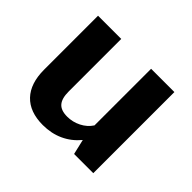

<svg xmlns="http://www.w3.org/2000/svg" viewBox="-124 -696 877 877"><g transform="rotate(45 314.0 -258.0)"><path d="M211.9 -184.1Q211.9 -139.2 230 -118.7Q248 -98.1 288.1 -98.1Q323.2 -98.1 354.7 -114Q386.2 -129.9 404.8 -158.2V-523.9H555.2V0H431.2L414.1 -73.2Q380.9 -33.2 335.9 -12.7Q291 7.8 236.8 7.8Q151.9 7.8 106.9 -39.6Q62 -86.9 62 -175.8V-523.9H211.9Z"/></g></svg>

Font: Sarala
Style: Bold
Weight: 700
Designer: Andres Torresi
Foundry: Huerta Tipografica
Version: Version 1.004;PS 001.003;hotconv 1.0.70;makeotf.lib2.5.58329